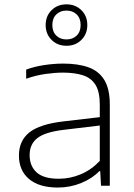

<svg xmlns="http://www.w3.org/2000/svg" viewBox="-20 -834 600 862"><path d="M239.5 8Q156 8 110.5 -30.2Q65 -68.5 65 -135.5Q65 -202 111.5 -239.2Q158 -276.5 264.5 -289L428 -308V-364.5Q428 -422 408.8 -453Q389.5 -484 352.5 -496Q315.5 -508 262.5 -508Q227.5 -508 184.5 -502Q141.5 -496 97.5 -480.5V-521.5Q133.5 -535 178 -541.8Q222.5 -548.5 264 -548.5Q330.5 -548.5 377.2 -531.8Q424 -515 448.5 -474.8Q473 -434.5 473 -364.5V0H433.5L430 -65.5H425.5Q395 -33 345 -12.5Q295 8 239.5 8ZM113 -138Q113 -88.5 144.5 -60Q176 -31.5 243.5 -31.5Q295 -31.5 342.5 -51.5Q390 -71.5 428 -111.5V-270.5L265 -251Q182 -241 147.5 -213.8Q113 -186.5 113 -138ZM278.5 -628.5Q238 -628.5 211.5 -655Q185 -681.5 185 -721.5Q185 -762 211.5 -788.2Q238 -814.5 278.5 -814.5Q319 -814.5 345.5 -788.2Q372 -762 372 -721.5Q372 -681.5 345.5 -655Q319 -628.5 278.5 -628.5ZM278.5 -657Q306.5 -657 324.2 -674.2Q342 -691.5 342 -721.5Q342 -752 324.2 -769.2Q306.5 -786.5 278.5 -786.5Q250.5 -786.5 232.8 -769.2Q215 -752 215 -721.5Q215 -691.5 232.8 -674.2Q250.5 -657 278.5 -657Z"/></svg>

Font: Encode Sans Expanded ExtraLight
Style: Regular
Weight: 200
Width: 7
Designer: Multiple Designers
Foundry: Impallari Type
Version: Version 3.000; ttfautohint (v1.8.3) -l 8 -r 50 -G 200 -x 14 